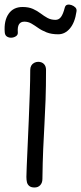

<svg xmlns="http://www.w3.org/2000/svg" viewBox="-24 -816 359 851"><path d="M110 -506Q110 -517 114.5 -525Q119 -533 127.5 -537.5Q136 -542 145 -542Q161 -542 170.5 -532.5Q180 -523 180 -506Q180 -432 178 -374.5Q176 -317 173 -265Q170 -213 167.5 -155.5Q165 -98 164 -23Q164 -6 154.5 4.5Q145 15 129 15Q114 15 106 8.5Q98 2 95.5 -8Q93 -18 93 -32Q93 -42 94.5 -79Q96 -116 98.5 -169.5Q101 -223 103.5 -283.5Q106 -344 108 -402.5Q110 -461 110 -506ZM234 -664Q204 -664 182.5 -672.5Q161 -681 145.5 -692Q130 -703 115.5 -711.5Q101 -720 84 -720Q51 -720 55 -673Q56 -662 47.5 -656Q39 -650 28 -649Q17 -648 7.5 -653.5Q-2 -659 -3 -673Q-7 -724 14 -754.5Q35 -785 76 -785Q103 -785 122 -776.5Q141 -768 156 -756.5Q171 -745 186.5 -736.5Q202 -728 222 -728Q237 -728 246.5 -741Q256 -754 263 -782Q266 -793 274.5 -795Q283 -797 293 -793.5Q303 -790 310 -783Q317 -776 315 -765Q308 -716 286 -690Q264 -664 234 -664Z"/></svg>

Font: Playpen Sans Light
Style: Regular
Weight: 300
Designer: Laura Meseguer, Veronika Burian, José Scaglione
Foundry: TypeTogether
Version: Version 1.001